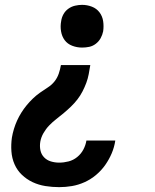

<svg xmlns="http://www.w3.org/2000/svg" viewBox="-20 -558 640 791"><path d="M224 213Q195 213 167 208.5Q139 204 114.5 192.5Q90 181 70.5 162.5Q51 144 40 119Q29 94 27 65.5Q25 37 29 9Q32 -9 37.5 -27Q43 -45 50.5 -61.5Q58 -78 68 -94Q78 -110 90 -124.5Q102 -139 115.5 -152Q129 -165 144.5 -176Q160 -187 176.5 -197.5Q193 -208 204.5 -222.5Q216 -237 222 -254.5Q228 -272 231 -290H352Q349 -271 345.5 -252.5Q342 -234 335.5 -216.5Q329 -199 320 -181.5Q311 -164 299 -148.5Q287 -133 272.5 -119Q258 -105 243 -92.5Q228 -80 212 -67.5Q196 -55 182.5 -41Q169 -27 159 -9.5Q149 8 146 26Q143 44 146.5 61Q150 78 161.5 90Q173 102 189.5 107Q206 112 224 112Q243 112 262.5 107Q282 102 298 89Q314 76 323.5 58Q333 40 336 21H455Q451 48 440.5 73Q430 98 414 121Q398 144 376 162.5Q354 181 328.5 192.5Q303 204 276.5 208.5Q250 213 224 213ZM318 -362Q297 -362 277.5 -369.5Q258 -377 246.5 -392.5Q235 -408 231.5 -429Q228 -450 232 -471Q234 -486 241.5 -499.5Q249 -513 261.5 -522Q274 -531 289 -534.5Q304 -538 318 -538Q339 -538 358.5 -530.5Q378 -523 390 -507Q402 -491 405 -470.5Q408 -450 405 -429Q402 -414 394.5 -400.5Q387 -387 374.5 -377.5Q362 -368 347.5 -365Q333 -362 318 -362Z"/></svg>

Font: Iosevka Curly Slab ExObl
Style: Bold
Weight: 700
Width: 7
Italic angle: -9°
Monospace: yes
Designer: Belleve Invis
Foundry: Belleve Invis
Version: Version 11.0.0; ttfautohint (v1.8.3)